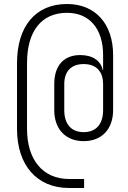

<svg xmlns="http://www.w3.org/2000/svg" viewBox="-20 -760 640 959"><path d="M325 179H400V134H325C193 134 115 37 115 -116V-445C115 -603 186 -696 315 -696C427 -696 495 -616 495 -485V-410H493C484 -456 443 -485 381 -485C298 -485 251 -432 251 -340V-210C251 -115 308 -55 398 -55C488 -55 545 -115 545 -210V-485C545 -641 456 -740 315 -740C157 -740 65 -628 65 -445V-116C65 64 163 179 325 179ZM398 -100C336 -100 301 -140 301 -210V-340C301 -404 336 -440 398 -440C431 -440 457 -430 473 -410L474 -409C488 -392 495 -369 495 -340V-210C495 -140 460 -100 398 -100Z"/></svg>

Font: JetBrains Mono Thin
Style: Regular
Weight: 100
Monospace: yes
Designer: Philipp Nurullin, Konstantin Bulenkov
Foundry: JetBrains
Version: Version 2.305